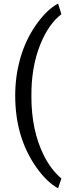

<svg xmlns="http://www.w3.org/2000/svg" viewBox="-20 -822 382 1072"><path d="M64.9 -288.6Q64.9 -398.9 94.5 -500.5Q124 -602.1 182.6 -685.1Q241.2 -768.1 304.2 -802.2L322.8 -742.7Q251.5 -688 205.8 -575.7Q160.2 -463.4 155.8 -324.2L155.3 -282.7Q155.3 -94.2 224.1 44.4Q265.6 127.4 322.8 174.3L304.2 229.5Q239.3 193.4 180.2 108.4Q64.9 -57.6 64.9 -288.6Z"/></svg>

Font: Vazir
Style: Regular
Weight: 400
Designer: Saber Rastikerdar
Foundry: Saber Rastikerdar
Version: Version 30.0.0